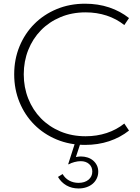

<svg xmlns="http://www.w3.org/2000/svg" viewBox="-20 -784 774 1058"><path d="M58.2 -374.5Q58.2 -457.3 87.5 -528.4Q116.8 -599.5 168.9 -651.8Q220.9 -704.1 292.5 -733.9Q364.1 -763.6 448.6 -763.6Q520 -763.6 581.4 -743.2Q642.7 -722.7 690.9 -684.5L665 -645.9Q622.3 -680 568 -698Q513.6 -715.9 451.8 -715.9Q375.9 -715.9 313.2 -689.5Q250.5 -663.2 205.5 -617Q160.5 -570.9 135.7 -508.6Q110.9 -446.4 110.9 -374.5Q110.9 -302.7 135.7 -240.5Q160.5 -178.2 205.5 -132Q250.5 -85.9 313.2 -59.5Q375.9 -33.2 451.8 -33.2Q513.6 -33.2 568 -51.1Q622.3 -69.1 665 -103.2L690.9 -64.5Q642.7 -26.4 581.4 -5.9Q520 14.5 448.6 14.5Q364.1 14.5 292.5 -15.2Q220.9 -45 168.9 -97.3Q116.8 -149.5 87.5 -220.7Q58.2 -291.8 58.2 -374.5ZM425 0 398.2 81.4Q412.3 78.2 425.9 78.2Q445.5 78.2 462.7 83.9Q480 89.5 493 100.5Q505.9 111.4 513.6 126.8Q521.4 142.3 521.4 161.8Q521.4 182.3 513.2 199.3Q505 216.4 490.7 228.6Q476.4 240.9 456.4 247.7Q436.4 254.5 412.7 254.5Q375.5 254.5 346.1 237.7Q316.8 220.9 299.5 190.9L325 175Q338.2 198.2 361.1 210.9Q384.1 223.6 412.7 223.6Q446.8 223.6 467.7 206.4Q488.6 189.1 488.6 161.4Q488.6 135.5 470.9 119.8Q453.2 104.1 424.5 104.1Q408.6 104.1 389.8 109.1Q370.9 114.1 358.6 121.8L355.9 120L394.5 0Z"/></svg>

Font: Spartan Light
Style: Regular
Weight: 300
Designer: Matt Bailey, Mirko Velimirovic
Foundry: Matt Bailey
Version: Version 1.005